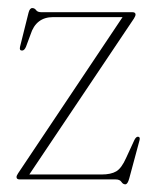

<svg xmlns="http://www.w3.org/2000/svg" viewBox="-20 -456 390 488"><path d="M320.5 -409 54.5 -12.5H238Q262 -12.5 275.5 -20.5Q289 -28.5 300.5 -54.5L321.5 -100Q326 -109 331 -108.5Q337 -108 334.5 -99L308.5 -2.5Q304.5 12.5 298.5 12.5Q292.5 12.5 288.5 6.2Q284.5 0 273.5 0H30Q22 0 22 -6Q22 -9.5 26 -15.5L291.5 -412.5H115Q71.5 -412.5 57.5 -368L46 -337Q42 -327.5 36 -327.5Q28.5 -327.5 31 -337.5L52.5 -423.5Q55.5 -435.5 62 -435.5Q68 -435.5 71.8 -430.2Q75.5 -425 85 -425H316.5Q324.5 -425 324.5 -419Q324.5 -415.5 320.5 -409Z"/></svg>

Font: Fraunces 144pt S050 Thin
Style: Regular
Weight: 100
Version: Version 1.000; ttfautohint (v1.8.3)